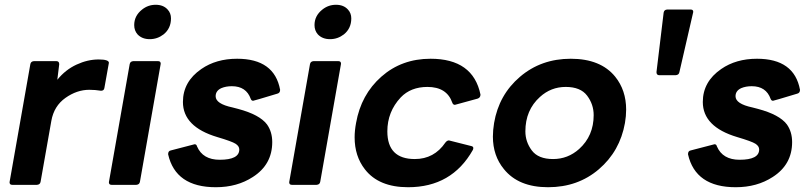

<svg xmlns="http://www.w3.org/2000/svg" viewBox="-20 -774 3388 804"><path d="M135 0H31Q20 0 20 -11L107 -505Q109 -517 122 -518H216Q228 -518 228 -505L220 -440Q254 -482 300.5 -503.5Q347 -525 393 -525Q436 -525 436 -511L417 -405Q415 -394 403 -394Q378 -398 354 -398Q302 -398 254 -364Q206 -330 195 -268L150 -13Q148 -1 135 0Z M607 -610Q575 -610 556 -630Q542 -646 542 -669Q542 -708 575 -734Q600 -754 632 -754Q664 -754 682 -734Q696 -719 696 -697Q696 -655 665 -630Q639 -610 607 -610ZM551 0H447Q436 0 436 -11L523 -505Q525 -517 538 -518H642Q653 -518 653 -507L566 -13Q564 -1 551 0Z M884 10Q715 10 684 -128Q684 -142 695 -144L795 -170Q803 -170 805 -161Q829 -105 900 -105Q982 -105 982 -148Q982 -162 966.5 -172Q951 -182 890 -200Q746 -243 746 -347Q746 -432 823 -485Q885 -528 973 -528Q1129 -528 1153 -398Q1153 -385 1142 -382Q1043 -352 1040 -352Q1033 -352 1030 -360Q1011 -413 951 -413Q926 -413 907 -405Q883 -394 883 -371Q883 -339 954 -324L977 -318Q1067 -294 1098 -253Q1120 -222 1120 -179Q1120 -85 1039 -33Q973 10 884 10Z M1362 -610Q1330 -610 1311 -630Q1297 -646 1297 -669Q1297 -708 1330 -734Q1355 -754 1387 -754Q1419 -754 1437 -734Q1451 -719 1451 -697Q1451 -655 1420 -630Q1394 -610 1362 -610ZM1306 0H1202Q1191 0 1191 -11L1278 -505Q1280 -517 1293 -518H1397Q1408 -518 1408 -507L1321 -13Q1319 -1 1306 0Z M1689 10Q1566 10 1508 -65Q1465 -120 1465 -199Q1465 -227 1471 -259Q1492 -378 1577 -453Q1662 -528 1783 -528Q1961 -528 1992 -378Q1992 -365 1980 -361L1885 -335Q1877 -335 1874 -344Q1851 -410 1770 -410Q1700 -410 1658 -366Q1602 -306 1602 -224Q1602 -108 1717 -108Q1798 -108 1845 -177Q1852 -186 1860 -186L1955 -162Q1962 -160 1962 -154Q1962 -150 1960 -146Q1872 10 1689 10Z M2275 10Q2151 10 2090 -66Q2044 -122 2044 -202Q2044 -229 2049 -259Q2069 -377 2157.5 -452.5Q2246 -528 2370 -528Q2495 -528 2556 -453Q2602 -396 2602 -315Q2602 -288 2597 -259Q2576 -141 2488 -65.5Q2400 10 2275 10ZM2296 -108Q2358 -108 2405 -150Q2466 -205 2466 -292Q2466 -337 2438.5 -373.5Q2411 -410 2349 -410Q2287 -410 2241 -368Q2180 -313 2180 -224Q2180 -180 2207 -144Q2234 -108 2296 -108Z M2809 -459H2741Q2729 -459 2729 -472L2759 -721Q2761 -733 2773 -734H2873Q2883 -734 2883 -724L2825 -472Q2823 -460 2809 -459Z M3061 10Q2892 10 2861 -128Q2861 -142 2872 -144L2972 -170Q2980 -170 2982 -161Q3006 -105 3077 -105Q3159 -105 3159 -148Q3159 -162 3143.5 -172Q3128 -182 3067 -200Q2923 -243 2923 -347Q2923 -432 3000 -485Q3062 -528 3150 -528Q3306 -528 3330 -398Q3330 -385 3319 -382Q3220 -352 3217 -352Q3210 -352 3207 -360Q3188 -413 3128 -413Q3103 -413 3084 -405Q3060 -394 3060 -371Q3060 -339 3131 -324L3154 -318Q3244 -294 3275 -253Q3297 -222 3297 -179Q3297 -85 3216 -33Q3150 10 3061 10Z"/></svg>

Font: YamahaIndonesia935. App
Style: Bold Italic
Weight: 700
Italic angle: -10°
Designer: Dalton Maag Ltd
Foundry: Dalton Maag Ltd
Version: Version 1.002; January 01, 2024; Regular/Italic